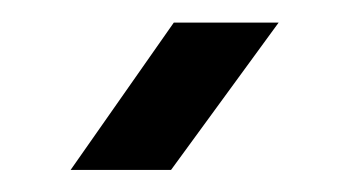

<svg xmlns="http://www.w3.org/2000/svg" viewBox="-20 -794 316 174"><path d="M44 -640 137.5 -773.5H232.5L135 -640Z"/></svg>

Font: Big Shoulders Stencil Text Thin ExtraBold
Style: Regular
Weight: 800
Version: Version 2.001